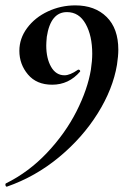

<svg xmlns="http://www.w3.org/2000/svg" viewBox="-47 -419 493 714"><path d="M-25 263Q60 221 128 149Q196 77 237.5 -5Q279 -87 291 -160Q296 -193 296 -219Q296 -286 271.5 -330Q247 -374 202 -374Q141 -374 127 -282Q125 -260 125 -250Q125 -202 143 -170.5Q161 -139 193 -139Q213 -139 242 -159Q243 -160 245 -160Q248 -160 250 -157.5Q252 -155 251 -153Q209 -104 147 -104Q89 -104 57 -142Q25 -180 25 -230Q25 -276 54 -315Q83 -354 131 -376.5Q179 -399 233 -399Q306 -399 349.5 -356Q393 -313 393 -234Q393 -211 388 -178Q373 -88 316.5 2.5Q260 93 172.5 165.5Q85 238 -21 275Q-25 276 -26.5 270.5Q-28 265 -25 263Z"/></svg>

Font: Cormorant Garamond
Style: Bold Italic
Weight: 700
Italic angle: -10°
Designer: Christian Thalmann (Catharsis Fonts)
Foundry: Catharsis Fonts
Version: Version 4.000